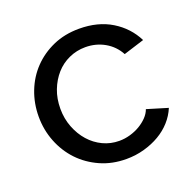

<svg xmlns="http://www.w3.org/2000/svg" viewBox="-101 -635 757 749"><g transform="rotate(-20 277.0 -260.5)"><path d="M36 -262Q36 -317 55 -366Q74 -415 109 -451.5Q144 -488 192.5 -509.5Q241 -531 301 -531Q379 -531 435.5 -496.5Q492 -462 521 -404L435 -377Q415 -414 379 -434.5Q343 -455 299 -455Q263 -455 231 -440.5Q199 -426 176 -400Q153 -374 139.5 -339Q126 -304 126 -262Q126 -221 140 -185Q154 -149 177.5 -122.5Q201 -96 232.5 -81Q264 -66 300 -66Q323 -66 345.5 -72.5Q368 -79 386.5 -90Q405 -101 419 -115.5Q433 -130 439 -147L525 -121Q513 -92 491.5 -68Q470 -44 441 -27Q412 -10 376.5 0Q341 10 302 10Q243 10 194 -12Q145 -34 110 -71Q75 -108 55.5 -157.5Q36 -207 36 -262Z"/></g></svg>

Font: PTCRaleway Medium
Style: Regular
Weight: 500
Designer: Matt McInerney, Pablo Impallari, Rodrigo Fuenzalida
Foundry: Matt McInerney, Pablo Impallari, Rodrigo Fuenzalida
Version: Version 3.000g; ttfautohint (v1.5) -l 8 -r 28 -G 28 -x 14 -D